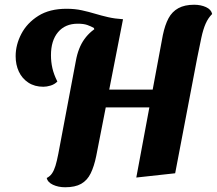

<svg xmlns="http://www.w3.org/2000/svg" viewBox="-20 -741 915 810"><path d="M555 8 667 -593Q676 -636 691 -664Q706 -692 732.5 -706.5Q759 -721 799 -721Q827 -721 849 -711Q871 -701 875 -682Q858 -665 847.5 -641Q837 -617 829.5 -582Q822 -547 812 -497L719 -10ZM255 49Q226 49 203.5 38.5Q181 28 177 10Q191 3 199.5 -9.5Q208 -22 214 -41.5Q220 -61 226 -92L300 -484Q310 -540 336.5 -576.5Q363 -613 404 -633Q445 -653 499 -660L386 -83Q377 -39 362.5 -9.5Q348 20 322.5 34.5Q297 49 255 49ZM163 -375Q126 -375 99.5 -392.5Q73 -410 59.5 -439Q46 -468 46 -504Q46 -552 70 -598Q94 -644 141.5 -674Q189 -704 261 -704Q296 -704 325.5 -697.5Q355 -691 381.5 -683Q408 -675 436.5 -668.5Q465 -662 498 -660L378 -617L376 -623Q364 -630 348.5 -635.5Q333 -641 308 -641Q255 -641 225 -605.5Q195 -570 195 -508Q195 -480 201 -453.5Q207 -427 222 -397Q210 -385 193.5 -380Q177 -375 163 -375ZM393 -288 407 -363H664L650 -288Z"/></svg>

Font: Sansita Swashed Light SemiBold
Style: Regular
Weight: 600
Version: Version 1.003